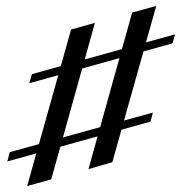

<svg xmlns="http://www.w3.org/2000/svg" viewBox="-20 -570 612 649"><path d="M279 1.6 426.6 -527.4 508.1 -550 359.7 -21.8ZM4.8 -24.2 12.9 -55.6 496.8 -189.5 488.7 -158.9ZM71.8 58.9 220.2 -470.2 300.8 -492.7 153.2 36.3ZM79 -288.7 87.9 -319.4 571.8 -454 562.9 -423.4Z"/></svg>

Font: Playfair 5pt SemiExpanded Light SemiBold
Style: Italic
Weight: 600
Italic angle: -15.6°
Version: Version 2.001;gftools[0.9.30]